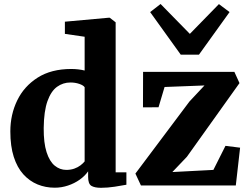

<svg xmlns="http://www.w3.org/2000/svg" viewBox="-20 -906 1214 938"><path d="M247.5 11Q202.5 11 163.5 -5Q124.5 -21 94.2 -54.2Q64 -87.5 47.2 -139.8Q30.5 -192 30.5 -264Q30.5 -346 64 -415.2Q97.5 -484.5 164 -526.8Q230.5 -569 328 -569Q346 -569 362.8 -567Q379.5 -565 393.5 -561.5V-726.5L297 -740.5V-800L512 -819.5H516L545 -797V-64H597.5V-3.5Q575 1 540 6.2Q505 11.5 473.5 11.5Q442 11.5 426.2 1.8Q410.5 -8 410.5 -42V-69Q394.5 -46 369 -28Q343.5 -10 312 0.5Q280.5 11 247.5 11ZM304 -76Q325.5 -76 343 -82.2Q360.5 -88.5 373.2 -98.2Q386 -108 393.5 -117.5V-480Q387 -489.5 367.2 -496.2Q347.5 -503 324 -503Q288 -503 258.8 -482Q229.5 -461 212 -412.2Q194.5 -363.5 193.5 -280.5Q193 -208 207.5 -162.8Q222 -117.5 247.2 -96.8Q272.5 -76 304 -76ZM979 -488.5 784 -481 754.5 -382 678.5 -381.5 679 -555H1125L1150 -500L893 -140L822 -65.5L1022.5 -76L1081.5 -193.5L1153 -184.5L1132 0H668.5L641.5 -58L905.5 -410ZM863 -639 713.5 -847 764.5 -886.5 907.5 -740.5 1049.5 -886 1101.5 -847 952 -639Z"/></svg>

Font: Merriweather 20pt ExtraBold
Style: Regular
Weight: 800
Version: Version 2.100